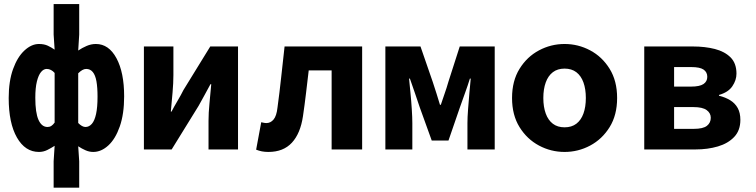

<svg xmlns="http://www.w3.org/2000/svg" viewBox="-20 -720 3640 925"><path d="M238.4 184.1V57.2L243.2 -17.5Q226.5 -6.7 207.7 2.7Q189 12 167.6 12Q101.3 12 61.6 -57.4Q21.9 -126.8 21.9 -247.8Q21.9 -328.9 42.9 -387.2Q63.9 -445.4 97.7 -476.7Q131.5 -508.1 167.6 -508.1Q192.6 -508.1 210.3 -499.8Q228 -491.4 243.2 -480.8L238.4 -553.3V-700.5H361.6V-553.3L356.8 -476.6Q375.5 -489.3 397.4 -498.7Q419.3 -508.1 441.9 -508.1Q504.1 -508.1 541.1 -439.5Q578.1 -370.9 578.1 -255.8Q578.1 -170.9 557.1 -110.8Q536.1 -50.7 502 -19.4Q467.8 12 429.3 12Q410 12 392 4Q374 -3.9 356.8 -15.3L361.6 57.2V184.1ZM208.9 -108.2Q219.4 -108.2 227.4 -113.5Q235.5 -118.7 243.2 -129.5V-368.6Q235.5 -377.6 225.6 -382.8Q215.7 -387.9 204.9 -387.9Q190 -387.9 177.7 -373Q165.3 -358.2 157.7 -327.4Q150.1 -296.6 150.1 -249.2Q150.1 -176.9 165.4 -142.6Q180.8 -108.2 208.9 -108.2ZM391.6 -108.2Q409.2 -108.2 422.5 -123.3Q435.7 -138.4 442.8 -170.7Q449.9 -203 449.9 -254.3Q449.9 -298.9 444.6 -328.5Q439.3 -358 427 -373Q414.8 -387.9 395.3 -387.9Q385.8 -387.9 376.2 -382.3Q366.5 -376.6 356.8 -366.9V-127.5Q365.8 -118.2 374.7 -113.2Q383.7 -108.2 391.6 -108.2Z M673.3 0V-496.1H815.4V-358.3Q815.4 -320.6 811.3 -274.2Q807.2 -227.8 803 -182.2H806.3Q818.1 -205.2 835.6 -234.7Q853 -264.2 863.8 -286.2L993 -496.1H1126.7V0H984.6V-137.8Q984.6 -175.3 989.1 -221.6Q993.5 -267.9 997.7 -314.2H993.8Q982 -292.1 965.4 -261.8Q948.7 -231.5 936.9 -210.2L807 0Z M1273.2 12Q1255.8 12 1241.8 9.3Q1227.8 6.5 1214 1.1L1238.5 -131.1Q1244.3 -130.1 1250.4 -128.6Q1256.6 -127.1 1263.4 -127.1Q1283.5 -127.1 1297.9 -144.1Q1312.3 -161.1 1316.8 -201.2Q1326.8 -274.3 1334.7 -348.3Q1342.7 -422.2 1351 -496.1H1724.7V0H1577.7V-380.8H1467.3Q1460.8 -326.9 1454.3 -270.9Q1447.7 -214.9 1439.6 -160.1Q1427.3 -77 1386.2 -32.5Q1345.1 12 1273.2 12Z M1836.6 0V-496.1H2005.8L2064.7 -325.8Q2074.2 -295.8 2083.1 -269Q2091.9 -242.1 2099.7 -215H2103.7Q2112.6 -242.1 2122.1 -269Q2131.7 -295.8 2140.2 -325.8L2194.9 -496.1H2363.4V0H2232V-127.1Q2232 -154.1 2235 -193.7Q2237.9 -233.3 2241.5 -273.4Q2245.1 -313.4 2247.8 -341.3H2243.8Q2233.8 -308.9 2220.1 -271.2Q2206.5 -233.5 2195.5 -202.2L2140.7 -43.1H2059.9L2002.5 -202.2Q1992.3 -233.5 1979 -271.6Q1965.8 -309.7 1954.8 -341.3H1950.8Q1953.5 -313.4 1957.4 -273.4Q1961.4 -233.3 1963.9 -193.7Q1966.5 -154.1 1966.5 -127.1V0Z M2700 12Q2634.5 12 2576.8 -18.7Q2519 -49.5 2483 -107.5Q2446.9 -165.6 2446.9 -247.9Q2446.9 -330.4 2483 -388.5Q2519 -446.7 2576.8 -477.4Q2634.5 -508.1 2700 -508.1Q2765.5 -508.1 2823.2 -477.4Q2881 -446.7 2917 -388.5Q2953.1 -330.4 2953.1 -247.9Q2953.1 -165.6 2917 -107.5Q2881 -49.5 2823.2 -18.7Q2765.5 12 2700 12ZM2700 -106.6Q2733.9 -106.6 2756.7 -123.9Q2779.4 -141.2 2790.9 -173.1Q2802.4 -205 2802.4 -247.9Q2802.4 -290.8 2790.9 -322.8Q2779.4 -354.7 2756.7 -372.1Q2733.9 -389.5 2700 -389.5Q2666.1 -389.5 2643.4 -372.1Q2620.7 -354.7 2609.2 -322.8Q2597.6 -290.8 2597.6 -247.9Q2597.6 -205 2609.2 -173.1Q2620.7 -141.2 2643.4 -123.9Q2666.1 -106.6 2700 -106.6Z M3083.8 0V-496.1H3318.2Q3376.3 -496.1 3423.9 -484Q3471.4 -471.8 3499.8 -443.4Q3528.1 -414.9 3528.1 -365.2Q3528.1 -333.8 3508.3 -304.6Q3488.6 -275.3 3443.8 -262.6V-258.9Q3475 -251.2 3498.3 -236.8Q3521.5 -222.4 3534.2 -199.3Q3546.9 -176.2 3546.9 -142.6Q3546.9 -91.7 3517.3 -60.4Q3487.7 -29 3438.6 -14.5Q3389.5 0 3330.5 0ZM3227.6 -302.8H3309.2Q3350.7 -302.8 3369.1 -315.1Q3387.5 -327.5 3387.5 -349.9Q3387.5 -372.4 3369.7 -384.7Q3352 -396.9 3310.2 -396.9H3227.6ZM3227.6 -99.2H3322.2Q3367.3 -99.2 3385.8 -113.9Q3404.3 -128.5 3404.3 -152.7Q3404.3 -175.2 3384.4 -189.7Q3364.5 -204.1 3320.8 -204.1H3227.6Z"/></svg>

Font: Source Code Pro ExtraLight
Style: Regular
Weight: 200
Monospace: yes
Designer: Paul D. Hunt, Teo Tuominen
Foundry: Adobe
Version: Version 1.026;hotconv 1.1.0;makeotfexe 2.6.0